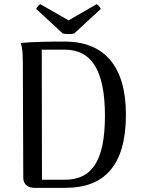

<svg xmlns="http://www.w3.org/2000/svg" viewBox="-20 -904 683 924"><path d="M337 -743 465 -861C464 -867 452 -881 445 -884L310 -806L174 -884C167 -881 156 -867 154 -861L282 -743C294 -739 325 -739 337 -743ZM145 0H295C479 0 586 -104 586 -352C586 -589 479 -704 291 -704C231 -704 133 -703 80 -697C91 -665 90 -611 90 -572L92 -49C92 -19 112 0 145 0ZM182 -39 181 -665H291C419 -665 485 -568 485 -347C485 -124 419 -39 291 -39Z"/></svg>

Font: Arima Koshi Medium
Style: Regular
Weight: 500
Designer: Joana Correia and Natanael Gama
Foundry: NDISCOVER
Version: Version 1.019;PS 001.019;hotconv 1.0.88;makeotf.lib2.5.64775